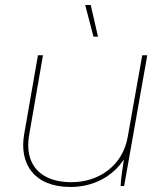

<svg xmlns="http://www.w3.org/2000/svg" viewBox="-20 -740 655 764"><path d="M260 4C352 4 429 -38 473 -106C466 -61 461 -26 460 0H474L566 -520H546L488 -194C468 -82 375 -15 264 -15C138 -15 76 -88 96 -203L151 -520H131L76 -205C56 -88 116 4 260 4ZM352 -594H370L341 -720H319Z"/></svg>

Font: Fixel Display Thin
Style: Italic
Weight: 100
Italic angle: -10°
Designer: AlfaBravo + MacPaw
Foundry: Kyrylo Tkachov, Marchela Mozhyna, Serhii Makarenko, Maria Weinstein, Zakhar Kryvoshyya
Version: Version 1.210;Glyphs 3.2 (3217)